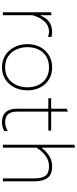

<svg xmlns="http://www.w3.org/2000/svg" viewBox="568 -1348 788 1965"><g transform="rotate(90 962.5 -365.0)"><path d="M105 0Q105 -56.5 105 -108.5Q105 -160.5 105 -221V-271Q105 -324.5 105 -381.5Q105 -438.5 105 -494L135 -497V-388H140Q161 -437.5 190.2 -462.5Q219.5 -487.5 249.5 -495.8Q279.5 -504 303 -504Q319 -504 332.8 -502Q346.5 -500 359 -496L356 -462Q342 -466.5 330.2 -469.2Q318.5 -472 301 -472Q286.5 -472 265.2 -467Q244 -462 220.5 -445.2Q197 -428.5 174.8 -394.2Q152.5 -360 135 -302V-221Q135 -160.5 135 -108.5Q135 -56.5 135 0Z M669 9Q613 9 569 -12Q525 -33 494.2 -69.2Q463.5 -105.5 447.2 -152.5Q431 -199.5 431 -251Q431 -325 461.2 -382Q491.5 -439 545.2 -471.5Q599 -504 669 -504Q723 -504 766.2 -485Q809.5 -466 840.5 -431.5Q871.5 -397 887.8 -351Q904 -305 904 -251Q904 -178.5 874.8 -119.5Q845.5 -60.5 792.5 -25.8Q739.5 9 669 9ZM669 -23Q737.5 -23 782.8 -55.8Q828 -88.5 850.5 -140.5Q873 -192.5 873 -251Q873 -316.5 848.2 -366.2Q823.5 -416 777.8 -444Q732 -472 669 -472Q601.5 -472 555.2 -442.5Q509 -413 485.5 -362.8Q462 -312.5 462 -251Q462 -192.5 484.8 -140.5Q507.5 -88.5 553.5 -55.8Q599.5 -23 669 -23Z M1229 9Q1184 9 1153.5 -8.5Q1123 -26 1107.5 -60.2Q1092 -94.5 1092 -145Q1092 -197 1092 -246.5Q1092 -296 1092 -340Q1092 -384 1092 -419.8Q1092 -455.5 1092 -480Q1092 -526.5 1092 -567.8Q1092 -609 1092 -654L1122 -665Q1122 -629.5 1122 -600.8Q1122 -572 1122 -543.5Q1122 -515 1122 -480V-143Q1122 -82.5 1149.2 -52.8Q1176.5 -23 1231 -23Q1252 -23 1276 -30Q1300 -37 1317 -51L1323 -17Q1314.5 -10 1300.2 -4Q1286 2 1267.8 5.5Q1249.5 9 1229 9ZM985 -465V-494H1316V-465Q1263.5 -465 1209.8 -465Q1156 -465 1105 -465H1097Z M1461 0Q1461 -56.5 1461 -108.5Q1461 -160.5 1461 -221V-494Q1461 -558 1461 -617.2Q1461 -676.5 1461 -731L1491 -739Q1491 -678.5 1491 -618.2Q1491 -558 1491 -494V-401H1497Q1512 -422 1537.8 -446Q1563.5 -470 1599.8 -487Q1636 -504 1683 -504Q1765.5 -504 1800.2 -457.8Q1835 -411.5 1835 -326Q1835 -294 1835 -271.8Q1835 -249.5 1835 -221Q1835 -163.5 1835 -110Q1835 -56.5 1835 0H1805Q1805 -56.5 1805 -110Q1805 -163.5 1805 -221V-326Q1805 -398 1778.5 -435Q1752 -472 1682 -472Q1639 -472 1604.2 -454.8Q1569.5 -437.5 1541.5 -408.8Q1513.5 -380 1491 -345V-221Q1491 -160.5 1491 -108.5Q1491 -56.5 1491 0Z"/></g></svg>

Font: Commissioner Thin Thin
Style: Regular
Weight: 250
Version: Version 1.000